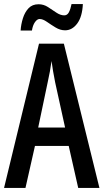

<svg xmlns="http://www.w3.org/2000/svg" viewBox="-20 -930 512 950"><path d="M367 0 320 -208H153L106 0H0L173 -714H296L472 0ZM253 -522Q247 -553 242.5 -578.5Q238 -604 235 -628Q232 -605 227 -577Q222 -549 216 -523L169 -299H302ZM82 -779Q84 -810 93.5 -840Q103 -870 121.5 -889.5Q140 -909 171 -909Q196 -909 217.5 -895Q239 -881 259 -867.5Q279 -854 298 -854Q313 -854 321 -869.5Q329 -885 334 -910H390Q387 -847 362 -813.5Q337 -780 302 -780Q278 -780 255 -794Q232 -808 212 -822Q192 -836 176 -836Q164 -836 153 -820.5Q142 -805 138 -779Z"/></svg>

Font: Noto Sans Tamil ExtraCondensed Medium
Style: Regular
Weight: 500
Width: 2
Designer: Jelle Bosma - Monotype Design Team
Foundry: Monotype Imaging Inc.
Version: Version 2.004; ttfautohint (v1.8.4.7-5d5b)